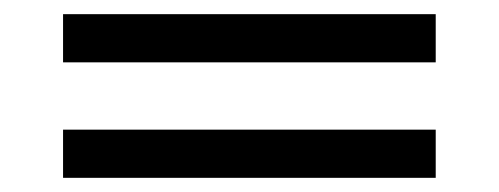

<svg xmlns="http://www.w3.org/2000/svg" viewBox="-20 -391 704 271"><path d="M69 -371V-303H595V-371ZM69 -208V-140H595V-208Z"/></svg>

Font: Mint Spirit
Style: Regular
Weight: 400
Designer: HARENDAL Hirwen
Foundry: Arkandis Digital Foundry.
Version: Version 1.004;FFEdit